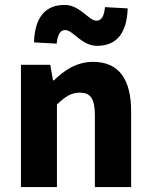

<svg xmlns="http://www.w3.org/2000/svg" viewBox="-20 -759 612 779"><path d="M245 -637C276 -637 311 -573 374 -573C451 -573 495 -622 498 -725L406 -730C402 -691 391 -675 371 -675C340 -675 305 -739 242 -739C165 -739 121 -690 118 -587L210 -582C214 -621 225 -637 245 -637ZM65 -496V0H211V-335C244 -366 267 -383 304 -383C346 -383 365 -361 365 -289V0H512V-308C512 -432 466 -508 358 -508C290 -508 240 -473 199 -433H195L184 -496Z"/></svg>

Font: Cambridge Sans Bold
Style: Regular
Weight: 700
Version: Version 2.020;PS 002.020;hotconv 1.0.88;makeotf.lib2.5.64775